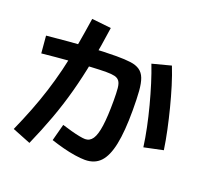

<svg xmlns="http://www.w3.org/2000/svg" viewBox="-145 -990 1289 1213"><g transform="rotate(20 500.0 -384.0)"><path d="M535 33Q508 33 468 27Q428 21 384.5 9.5Q341 -2 302 -15L332 -128Q364 -118 395 -109.5Q426 -101 452 -96Q478 -91 492 -91Q523 -91 542 -119Q561 -147 570 -211Q579 -275 579 -380Q579 -433 576 -464Q573 -495 562 -510Q551 -525 530 -530Q509 -535 473 -535Q435 -535 372 -531.5Q309 -528 226.5 -521.5Q144 -515 47 -505L37 -621Q198 -637 308 -644Q418 -651 500 -651Q557 -651 595 -646Q633 -641 657 -624.5Q681 -608 693 -576.5Q705 -545 709 -493.5Q713 -442 713 -364Q713 -223 695 -135.5Q677 -48 638.5 -7.5Q600 33 535 33ZM47 3Q83 -78 112 -152.5Q141 -227 164.5 -301Q188 -375 207.5 -454Q227 -533 243 -623.5Q259 -714 275 -820L405 -806Q387 -677 365.5 -565.5Q344 -454 316.5 -352.5Q289 -251 252.5 -151.5Q216 -52 170 52ZM856 -168Q848 -228 834 -295.5Q820 -363 802 -431.5Q784 -500 764 -564Q744 -628 723 -682L849 -715Q871 -660 891 -595Q911 -530 928.5 -461.5Q946 -393 960.5 -325Q975 -257 984 -195Z"/></g></svg>

Font: M PLUS 2
Style: Bold
Weight: 700
Designer: Coji Morishita
Foundry: UNDERFOREST DESIGN
Version: Version 1.001